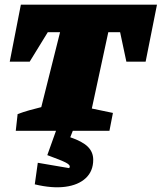

<svg xmlns="http://www.w3.org/2000/svg" viewBox="-20 -564 697 828"><path d="M657 -544 608 -298H525L498 -425H447L376 -96L467 -77L452 0H48L56 -72Q83 -82 106.5 -88.5Q130 -95 158 -102L239 -425H186L108 -298H22L70 -544ZM228 -18H301L283 28Q336 46 359 69Q382 92 382 125Q382 174 350 204Q318 234 261.5 241.5Q205 249 130 231L143 138L278 161Q281 158 281 154Q281 146 262.5 136.5Q244 127 184 105Z"/></svg>

Font: Piazzolla SC Black
Style: Italic
Weight: 900
Italic angle: -11.3°
Designer: Juan Pablo del Peral
Foundry: Huerta Tipografica
Version: Version 1.330